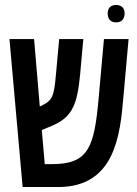

<svg xmlns="http://www.w3.org/2000/svg" viewBox="-20 -752 550 772"><path d="M447 -662C467 -662 481 -674 481 -698C481 -721 467 -732 447 -732C427 -732 413 -721 413 -698C413 -673 427 -662 447 -662ZM71 0H214C441 0 463 -207 476 -360L497 -595H398L377 -361C359 -157 336 -92 187 -92H160L148 -229L193 -248C274 -283 291 -339 302 -451L315 -595H218L205 -453C197 -365 192 -349 147 -327L140 -324L117 -595H18Z"/></svg>

Font: Noto Sans Hebrew ExtraCondensed Medium
Style: Regular
Weight: 500
Width: 2
Designer: Monotype Design Team
Foundry: Monotype Imaging Inc.
Version: Version 2.004